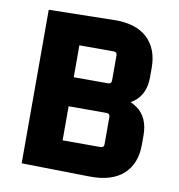

<svg xmlns="http://www.w3.org/2000/svg" viewBox="-75 -709 730 782"><g transform="rotate(10 290.0 -317.5)"><path d="M534 -160Q534 -81 486.5 -37.5Q439 6 349 5L65 0V-635L334 -640Q424 -642 471.5 -598Q519 -554 519 -475V-436Q519 -365 471.5 -330.5Q424 -296 334 -296V-343Q435 -343 484.5 -308Q534 -273 534 -198ZM213 -285V-104L193 -121H370Q384 -121 384 -135V-248Q384 -262 370 -262H193ZM213 -538V-362L193 -382H355Q369 -382 369 -396V-500Q369 -514 355 -514H193Z"/></g></svg>

Font: Gemunu Libre ExtraLight ExtraBold
Style: Regular
Weight: 800
Version: Version 1.100